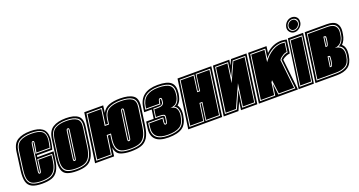

<svg xmlns="http://www.w3.org/2000/svg" viewBox="-46 -1254 3453 1847"><g transform="rotate(-20 1680.5 -331.0)"><path d="M153 11Q86 11 49 -7.5Q12 -26 1 -67.5Q-10 -109 -1 -179L24 -365Q35 -444 83.5 -474Q132 -504 215 -504Q296 -504 335.5 -475Q375 -446 375 -381Q375 -364 371 -341Q367 -318 362.5 -296.5Q358 -275 354 -263H197L194 -245H360L350 -173Q340 -97 316 -57Q292 -17 252 -3Q212 11 153 11ZM153 -7Q208 -7 244.5 -20Q281 -33 303 -69.5Q325 -106 333 -176L339 -227H187L171 -113Q168 -97 164 -97Q159 -97 160 -111L196 -377Q198 -389 199.5 -393Q201 -397 204 -397Q210 -397 208 -385Q207 -377 203.5 -356Q200 -335 196 -313Q192 -291 189 -281H342Q345 -290 349 -308Q353 -326 356 -346Q359 -366 359 -381Q359 -440 324 -463Q289 -486 215 -486Q140 -486 95.5 -459.5Q51 -433 41 -362L16 -176Q3 -81 34 -44Q65 -7 153 -7ZM153 -16Q102 -16 70.5 -28.5Q39 -41 27.5 -75.5Q16 -110 25 -176L50 -361Q59 -428 101 -452.5Q143 -477 215 -477Q287 -477 319 -456Q351 -435 351 -385Q351 -363 345.5 -335Q340 -307 336 -290H201Q203 -297 206.5 -317.5Q210 -338 213.5 -359Q217 -380 217 -390Q217 -406 206 -406Q191 -406 187 -379L151 -115Q148 -88 162 -88Q169 -88 174 -93.5Q179 -99 181 -115L194 -218H329L324 -176Q316 -109 295.5 -74.5Q275 -40 240 -28Q205 -16 153 -16Z M506 11Q446 11 409.5 -3.5Q373 -18 360.5 -58Q348 -98 359 -176L385 -361Q396 -442 445.5 -473Q495 -504 578 -504Q661 -504 701.5 -473Q742 -442 731 -361L705 -176Q694 -98 669.5 -58Q645 -18 605 -3.5Q565 11 506 11ZM508 -7Q562 -7 598.5 -20Q635 -33 656.5 -69.5Q678 -106 688 -176L714 -361Q725 -433 688 -459.5Q651 -486 576 -486Q501 -486 457 -459.5Q413 -433 402 -361L376 -176Q366 -106 377.5 -69.5Q389 -33 422 -20Q455 -7 508 -7ZM510 -16Q459 -16 428 -28.5Q397 -41 386 -75.5Q375 -110 384 -176L410 -361Q420 -428 461 -452.5Q502 -477 574 -477Q645 -477 680 -452.5Q715 -428 705 -361L679 -176Q670 -110 649.5 -75.5Q629 -41 595 -28.5Q561 -16 510 -16ZM520 -88Q531 -88 534 -96.5Q537 -105 538 -112L576 -382Q578 -396 575 -401Q572 -406 564 -406Q557 -406 552.5 -401.5Q548 -397 546 -382L508 -112Q507 -102 508.5 -95Q510 -88 520 -88ZM521 -97Q516 -97 517 -112L555 -382Q558 -397 563 -397Q570 -397 567 -382L529 -112Q527 -97 521 -97Z M1062 11Q996 11 954 -6.5Q912 -24 902 -85L891 0H696L766 -497H960L950 -424Q974 -469 1019.5 -486.5Q1065 -504 1134 -504Q1222 -504 1266 -473.5Q1310 -443 1298 -361L1272 -176Q1261 -97 1235 -57Q1209 -17 1167 -3Q1125 11 1062 11ZM1064 -7Q1121 -7 1159.5 -19.5Q1198 -32 1221 -68.5Q1244 -105 1254 -176L1280 -361Q1290 -433 1251 -459.5Q1212 -486 1132 -486Q1053 -486 1006.5 -459.5Q960 -433 949 -361L943 -314H917L940 -479H782L716 -18H875L902 -208H928L923 -176Q913 -106 925.5 -69.5Q938 -33 973 -20Q1008 -7 1064 -7ZM1066 -16Q1013 -16 980 -28.5Q947 -41 934.5 -75.5Q922 -110 932 -176L938 -217H894L867 -27H727L790 -470H930L906 -305H950L958 -361Q968 -428 1012 -452.5Q1056 -477 1131 -477Q1206 -477 1243.5 -452.5Q1281 -428 1270 -361L1244 -176Q1234 -109 1212.5 -75Q1191 -41 1155.5 -28.5Q1120 -16 1066 -16ZM1076 -88Q1083 -88 1088.5 -93.5Q1094 -99 1096 -115L1133 -379Q1135 -395 1132 -400Q1128 -406 1121 -406Q1106 -406 1102 -379L1065 -115Q1063 -98 1066 -94Q1069 -88 1076 -88ZM1077 -97Q1075 -97 1074 -101Q1072 -104 1074 -115L1111 -379Q1114 -397 1119 -397Q1127 -397 1124 -379L1087 -115Q1086 -110 1085 -106.5Q1084 -103 1083 -101Q1080 -97 1077 -97Z M1446 9Q1264 9 1286 -147L1295 -209H1372L1385 -300H1308L1314 -347Q1337 -503 1518 -503Q1616 -503 1653.5 -469Q1691 -435 1681 -360L1680 -352Q1677 -331 1668.5 -305.5Q1660 -280 1640 -259L1631 -251L1642 -235H1641Q1652 -215 1653 -192Q1654 -169 1652 -154L1651 -147Q1639 -59 1590.5 -25Q1542 9 1446 9ZM1449 -9Q1536 -9 1579 -38.5Q1622 -68 1634 -147L1635 -154Q1637 -167 1635.5 -187.5Q1634 -208 1625 -226Q1617 -241 1597 -252Q1618 -260 1628 -270Q1645 -288 1652.5 -310.5Q1660 -333 1663 -352L1664 -360Q1673 -426 1639.5 -455.5Q1606 -485 1516 -485Q1351 -485 1331 -347L1327 -318H1481L1484 -339Q1485 -346 1487.5 -356.5Q1490 -367 1498 -367Q1503 -367 1503.5 -360Q1504 -353 1503 -345L1501 -329Q1499 -317 1489 -310Q1478 -302 1445 -302H1402L1389 -209H1431Q1458 -209 1470 -204.5Q1482 -200 1480 -184L1475 -149Q1474 -141 1471.5 -134Q1469 -127 1464 -127Q1456 -127 1456.5 -137.5Q1457 -148 1458 -156L1463 -191H1309L1303 -147Q1284 -9 1449 -9ZM1450 -18Q1294 -18 1312 -147L1317 -182H1453L1449 -156Q1448 -146 1448.5 -132Q1449 -118 1463 -118Q1474 -118 1478 -128Q1482 -138 1484 -149L1489 -184Q1492 -206 1478 -212Q1464 -218 1432 -218H1398L1409 -293H1444Q1481 -293 1495 -304Q1508 -314 1510 -329L1512 -345Q1514 -356 1512 -366Q1510 -376 1499 -376Q1485 -376 1480.5 -362Q1476 -348 1475 -339L1473 -327H1337L1340 -347Q1358 -476 1514 -476Q1599 -476 1631 -448.5Q1663 -421 1655 -360L1654 -352Q1652 -335 1645 -314.5Q1638 -294 1622 -277Q1612 -264 1589 -258Q1574 -253 1557 -251L1569 -250Q1572 -249 1575 -248.5Q1578 -248 1582 -247Q1593 -244 1602.5 -237.5Q1612 -231 1617 -220Q1626 -204 1627 -185Q1628 -166 1626 -154L1625 -147Q1615 -73 1573 -45.5Q1531 -18 1450 -18Z M1650 0 1720 -495H2066L1997 0ZM1669 -18H1820L1845 -193H1859L1834 -18H1982L2047 -477H1899L1876 -315H1862L1885 -477H1735ZM1680 -27 1742 -468H1875L1853 -306H1883L1905 -468H2037L1975 -27H1843L1868 -202H1838L1813 -27Z M2013 0 2083 -495H2250L2242 -439L2268 -495H2426L2357 0H2190L2202 -86L2164 0ZM2032 -18H2154L2234 -195L2209 -18H2342L2407 -477H2278Q2261 -442 2244 -404.5Q2227 -367 2210 -329L2231 -477H2098ZM2043 -27 2105 -468H2221L2194 -275L2282 -468H2397L2335 -27H2219L2251 -254L2148 -27Z M2373 0 2443 -495H2631L2622 -428Q2693 -496 2782 -496Q2790 -496 2804 -494Q2818 -492 2836 -489L2817 -352Q2798 -350 2783.5 -344.5Q2769 -339 2759 -333Q2747 -326 2738 -318L2773 0H2564L2562 -6V0ZM2392 -18H2547L2564 -136L2579 -18H2753L2721 -323Q2730 -334 2742 -344Q2753 -352 2767 -359Q2781 -366 2801 -368L2816 -475Q2800 -478 2780 -478Q2729 -478 2681.5 -452Q2634 -426 2598 -380L2612 -477H2458ZM2403 -27 2465 -468H2601L2584 -348Q2625 -408 2684 -443Q2743 -478 2807 -467L2794 -376Q2774 -374 2758.5 -365Q2743 -356 2732 -347Q2720 -337 2711 -323L2743 -27H2587L2569 -169L2557 -152L2539 -27Z M2780 0 2850 -495H3006L2936 0ZM2797 -18H2925L2989 -476H2861ZM2807 -28 2868 -467H2980L2918 -28ZM2933 -528Q2904 -528 2885.5 -549.5Q2867 -571 2871 -599Q2876 -630 2899 -651.5Q2922 -673 2953 -673Q2982 -673 3001 -653.5Q3020 -634 3015 -599Q3011 -571 2986.5 -549.5Q2962 -528 2933 -528ZM2935 -544Q2958 -544 2977 -560.5Q2996 -577 2999 -599Q3003 -625 2988.5 -640Q2974 -655 2951 -655Q2927 -655 2908.5 -639Q2890 -623 2887 -599Q2884 -577 2897.5 -560.5Q2911 -544 2935 -544ZM2936 -552Q2915 -552 2904 -567Q2893 -582 2895 -599Q2897 -618 2913 -632.5Q2929 -647 2950 -647Q2969 -647 2981 -632.5Q2993 -618 2991 -599Q2989 -582 2972 -567Q2955 -552 2936 -552Z M2952 0 3022 -495H3247Q3318 -495 3345 -462.5Q3372 -430 3365 -378L3361 -350Q3352 -292 3317 -257Q3356 -225 3346 -150L3344 -138Q3332 -62 3289 -31Q3246 0 3170 0ZM2971 -18H3172Q3237 -18 3276.5 -43.5Q3316 -69 3326 -138L3328 -150Q3334 -195 3322 -220.5Q3310 -246 3282 -254Q3309 -268 3323.5 -293.5Q3338 -319 3343 -350L3347 -378Q3353 -422 3330 -449.5Q3307 -477 3245 -477H3037ZM2981 -27 3043 -468H3243Q3300 -468 3322 -443Q3344 -418 3339 -378L3335 -350Q3330 -312 3308.5 -285Q3287 -258 3245 -253V-252Q3282 -252 3304.5 -227Q3327 -202 3320 -150L3318 -138Q3309 -75 3271 -51Q3233 -27 3173 -27ZM3162 -292H3175Q3191 -292 3197 -339Q3199 -355 3200.5 -365.5Q3202 -376 3202 -382Q3200 -393 3189 -393H3176ZM3172 -301 3183 -384H3187Q3192 -384 3192 -375Q3192 -370 3191 -361Q3190 -352 3188 -339Q3182 -301 3176 -301ZM3134 -95H3147Q3157 -95 3161 -108Q3163 -114 3166 -124.5Q3169 -135 3171 -151Q3174 -175 3174 -188Q3174 -201 3162 -201H3149ZM3144 -103 3156 -192H3160Q3165 -192 3165 -182L3162 -151Q3160 -138 3158.5 -128.5Q3157 -119 3155 -114Q3152 -103 3148 -103Z"/></g></svg>

Font: Alumni Sans Collegiate One SC
Style: Italic
Weight: 400
Italic angle: -8°
Designer: Robert E. Leuschke
Foundry: Robert E. Leuschke
Version: Version 1.100